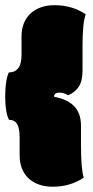

<svg xmlns="http://www.w3.org/2000/svg" viewBox="-25 -685 360 741"><path d="M298.3 0.5Q246.6 35.6 178.2 35.6Q149.9 35.6 126.5 27.6Q103 19.5 86.2 4.2Q69.3 -11.2 60.1 -33.7Q50.8 -56.2 50.8 -85.4V-153.8Q50.8 -189 41.5 -205.6Q32.2 -222.2 9.8 -222.7Q-4.9 -250.5 -4.9 -312Q-4.9 -373.5 8.8 -405.3Q58.1 -406.2 58.1 -472.2V-543.9Q58.1 -573.2 67.4 -595.7Q76.7 -618.2 93.5 -633.5Q110.4 -648.9 133.8 -657Q157.2 -665 185.5 -665Q253.9 -665 305.7 -629.9Q293.5 -596.2 293.5 -507.8V-412.6Q293.5 -371.6 278.6 -349.9Q263.7 -328.1 238.3 -317.4Q220.7 -327.6 203.1 -327.6Q185.5 -327.6 183.1 -312Q207 -307.1 226.3 -298.8Q245.6 -290.5 259.3 -277.1Q272.9 -263.7 280.3 -244.6Q287.6 -225.6 287.6 -199.2V-125.5Q287.6 -31.2 298.3 0.5Z"/></svg>

Font: Modak sl
Style: Regular
Weight: 400
Designer: Sarang Kulkarni, Maithili Shingre, Noopur Datye
Foundry: Ek Type
Version: Version 1.036;PS Version 1.000;hotconv 1.0.79;makeotf.lib2.5